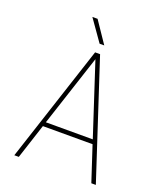

<svg xmlns="http://www.w3.org/2000/svg" viewBox="-161 -997 922 1098"><g transform="rotate(20 300.0 -448.0)"><path d="M458.5 -212.4H156.2L86.9 0H59.6L292.5 -710.9H322.8L555.7 0H528.3ZM164.6 -238.8H450.2L307.6 -674.8ZM328.1 -766.1H299.8L208.5 -896H240.2Z"/></g></svg>

Font: TypoPRO Roboto Mono
Style: Regular
Weight: 250
Designer: Google
Version: Version 2.000986; 2015; ttfautohint (v1.3)